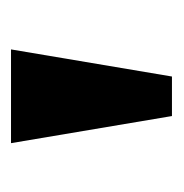

<svg xmlns="http://www.w3.org/2000/svg" viewBox="-12 -742 325 340"><g transform="rotate(-90 150.0 -571.5)"><path d="M115 -429 67 -714H233L185 -429Z"/></g></svg>

Font: Noto Serif Khmer SemiCondensed ExtraBold
Style: Regular
Weight: 800
Width: 4
Designer: Danh Hong and the Monotype Design Team
Foundry: Monotype Imaging Inc.
Version: Version 2.004